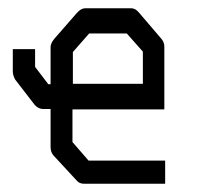

<svg xmlns="http://www.w3.org/2000/svg" viewBox="-20 -496 526 465"><path d="M155.5 -231V-152L194.5 -107H380V-51H183.5Q172 -51 165.5 -59L110 -119Q102.5 -127 102.5 -140V-232H84.5Q73 -232 64 -242L17 -303Q11 -313.5 11 -323V-377H38H65V-334L97 -292H102.5V-382Q102.5 -391 111.5 -402L166.5 -465Q176.5 -476 186.5 -476H298Q308 -476 317 -465L370 -403Q378 -394.5 378 -383V-231ZM156.5 -293H326V-371L287 -415H196L156.5 -370Z"/></svg>

Font: 3270 Nerd Font Mono SemCond
Style: Regular
Weight: 400
Monospace: yes
Version: Version 3.0.1;Nerd Fonts 3.1.1